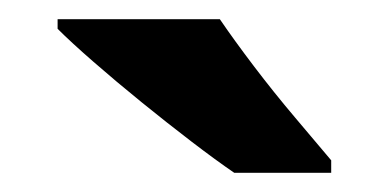

<svg xmlns="http://www.w3.org/2000/svg" viewBox="-20 -786 405 200"><path d="M209 -766Q224 -744 244.5 -717Q265 -690 287 -664Q309 -638 325 -619V-606H224Q205 -619 179.5 -638.5Q154 -658 127.5 -679.5Q101 -701 77.5 -721.5Q54 -742 40 -756V-766Z"/></svg>

Font: Noto Sans Khmer
Style: Bold
Weight: 700
Version: Version 2.003